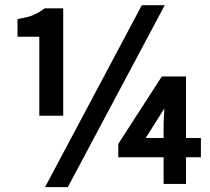

<svg xmlns="http://www.w3.org/2000/svg" viewBox="-20 -703 821 749"><path d="M133.3 -251.5V-559.6H48.3V-628.4Q91.8 -636.2 111.8 -645Q131.8 -653.8 154.3 -670.4H226.6V-251.5ZM622.6 -682.6 244.6 26.9H155.8L533.2 -682.6ZM618.2 -164.6V-220.7L622.6 -314.5H642.1L596.2 -240.2L548.3 -164.6ZM763.7 -89.4H705.6V14.6H618.2V-89.4H441.4V-141.6L611.3 -404.8H705.6V-164.6H763.7Z"/></svg>

Font: Pyidaungsu
Style: Bold
Weight: 700
Designer: Sun Tun
Foundry: MCF
Version: Version 2.005 July 4, 2018; ttfautohint (v1.8.1)